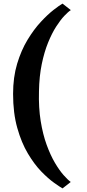

<svg xmlns="http://www.w3.org/2000/svg" viewBox="-20 -854 480 1064"><path d="M52.5 -334Q52.5 -426 75 -500.8Q97.5 -575.5 132.5 -633.2Q167.5 -691 206 -732.5Q244.5 -774 277 -799.2Q309.5 -824.5 326.5 -834L372.5 -798Q358 -789 336.5 -766.2Q315 -743.5 291.2 -706.5Q267.5 -669.5 246.5 -618Q225.5 -566.5 211.5 -499.2Q197.5 -432 196 -348Q193.5 -257 205.5 -183Q217.5 -109 238.5 -51.5Q259.5 6 284.2 48Q309 90 332.5 116.5Q356 143 372 154.5L326.5 190Q312 182 280 159.2Q248 136.5 209.2 96.8Q170.5 57 134.8 -2.8Q99 -62.5 75.8 -144.8Q52.5 -227 52.5 -334Z"/></svg>

Font: Merriweather 48pt ExtraBold
Style: Regular
Weight: 800
Version: Version 2.100